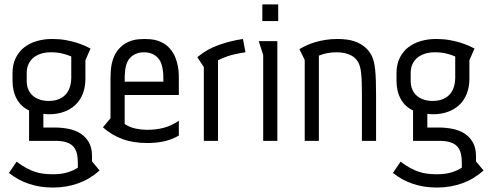

<svg xmlns="http://www.w3.org/2000/svg" viewBox="-20 -636 2204 867"><path d="M301.8 -380.9Q284.7 -388.7 261.7 -394.3Q238.8 -399.9 209.5 -399.9Q186 -399.9 166 -393.8Q146 -387.7 131.3 -375.7Q116.7 -363.8 108.6 -346.2Q100.6 -328.6 100.6 -306.2V-271Q100.6 -249.5 107.7 -232.7Q114.7 -215.8 127.9 -204.1Q141.1 -192.4 159.4 -186.3Q177.7 -180.2 199.7 -180.2Q245.6 -180.2 272.7 -205.6Q299.8 -231 301.8 -282.2ZM365.7 -363.8V-280.8Q365.7 -244.1 354.5 -214.4Q343.3 -184.6 322 -163.8Q300.8 -143.1 270.3 -131.6Q239.7 -120.1 201.7 -120.1Q194.8 -120.1 187.5 -120.6Q180.2 -121.1 175.8 -122.1V-60.1H228.5Q259.3 -60.1 289.3 -54.2Q319.3 -48.3 342.8 -33.7Q366.2 -19 380.9 5.9Q395.5 30.8 395.5 68.8V92.8L429.7 133.8Q386.7 172.4 333.5 191.7Q280.3 210.9 218.8 210.9Q103 210.9 20.5 145L54.7 94.2Q78.1 111.3 98.1 122.3Q118.2 133.3 137.2 139.6Q156.2 146 176 148.4Q195.8 150.9 218.8 150.9Q258.3 150.9 285.9 142.1Q313.5 133.3 331.5 121.1V100.1Q331.5 75.2 326.9 56.6Q322.3 38.1 310.8 25.4Q299.3 12.7 279.3 6.3Q259.3 0 228.5 0H111.3V-137.2Q74.7 -154.3 55.7 -189Q36.6 -223.6 36.6 -271V-306.2Q36.6 -344.7 50.8 -373.8Q64.9 -402.8 89.1 -421.9Q113.3 -440.9 145.8 -450.4Q178.2 -460 215.3 -460Q247.6 -460 274.4 -455.3Q301.3 -450.7 322.8 -444.1Q344.2 -437.5 360.8 -430.2Q377.4 -422.9 388.7 -417Z M717.8 -267.1Q717.8 -277.8 717.5 -290.8Q717.3 -303.7 715.6 -316.9Q713.9 -330.1 710.2 -343Q706.5 -356 699.7 -366.2Q696.3 -371.1 690.7 -377Q685.1 -382.8 676.8 -387.9Q668.5 -393.1 656.7 -396.5Q645 -399.9 629.9 -399.9Q615.2 -399.9 603.8 -396.5Q592.3 -393.1 583.7 -387.9Q575.2 -382.8 569.6 -377Q564 -371.1 560.5 -366.2Q553.7 -355.5 550 -342.8Q546.4 -330.1 544.9 -316.7Q543.5 -303.2 543.2 -290.5Q543 -277.8 543 -267.1ZM543 -207V-76.2Q566.4 -60.5 593.3 -55.2Q620.1 -49.8 643.6 -49.8Q686.5 -49.8 720.9 -59.3Q755.4 -68.8 787.6 -90.8V-23.9Q756.8 -5.9 721.7 2Q686.5 9.8 645 9.8Q581.1 9.8 532.7 -8.1Q484.4 -25.9 444.8 -61L479 -102.1V-265.1V-282.2Q479 -296.4 480 -313.2Q481 -330.1 484.6 -347.9Q488.3 -365.7 496.1 -383.1Q503.9 -400.4 517.6 -416Q531.2 -431.2 546.1 -439.9Q561 -448.7 576.2 -453.1Q591.3 -457.5 605.7 -458.7Q620.1 -460 632.8 -460Q645 -460 659.7 -458.7Q674.3 -457.5 689.5 -453.1Q704.6 -448.7 719.5 -439.9Q734.4 -431.2 747.6 -416Q763.2 -397.9 771.5 -377.2Q779.8 -356.4 783.4 -336.2Q787.1 -315.9 787.4 -297.4Q787.6 -278.8 787.6 -265.1V-207Z M900.4 -333 871.1 -377.9Q915.5 -414.6 968.3 -433.1Q1021 -451.7 1077.1 -460L1088.4 -399.9Q1039.6 -392.6 1011 -383.1Q982.4 -373.5 964.4 -363.8V0H900.4Z M1236.3 -616.2V-541H1164.6V-616.2ZM1232.4 -450.2V0H1168.5V-387.2L1148.4 -450.2Z M1332 -414.1Q1345.2 -421.9 1362.5 -430.2Q1379.9 -438.5 1401.6 -445.1Q1423.3 -451.7 1449 -455.8Q1474.6 -460 1504.9 -460Q1523.9 -460 1545.9 -457.3Q1567.9 -454.6 1589.1 -446.3Q1610.4 -438 1628.9 -422.4Q1647.5 -406.7 1660.2 -380.9Q1665 -369.6 1668.5 -355.5Q1671.9 -341.3 1674.1 -320.8Q1676.3 -300.3 1677.2 -271.7Q1678.2 -243.2 1678.2 -203.1V0H1614.3V-205.1Q1614.3 -237.8 1613.5 -262.5Q1612.8 -287.1 1610.8 -305.4Q1608.9 -323.7 1605 -336.7Q1601.1 -349.6 1595.2 -358.9Q1590.8 -365.7 1583.5 -373Q1576.2 -380.4 1564.7 -386.2Q1553.2 -392.1 1537.4 -396Q1521.5 -399.9 1500 -399.9Q1476.1 -399.9 1456.3 -395.8Q1436.5 -391.6 1419.9 -384.8V0H1356V-365.2Z M2035.6 -380.9Q2018.6 -388.7 1995.6 -394.3Q1972.7 -399.9 1943.4 -399.9Q1919.9 -399.9 1899.9 -393.8Q1879.9 -387.7 1865.2 -375.7Q1850.6 -363.8 1842.5 -346.2Q1834.5 -328.6 1834.5 -306.2V-271Q1834.5 -249.5 1841.6 -232.7Q1848.6 -215.8 1861.8 -204.1Q1875 -192.4 1893.3 -186.3Q1911.6 -180.2 1933.6 -180.2Q1979.5 -180.2 2006.6 -205.6Q2033.7 -231 2035.6 -282.2ZM2099.6 -363.8V-280.8Q2099.6 -244.1 2088.4 -214.4Q2077.1 -184.6 2055.9 -163.8Q2034.7 -143.1 2004.2 -131.6Q1973.6 -120.1 1935.5 -120.1Q1928.7 -120.1 1921.4 -120.6Q1914.1 -121.1 1909.7 -122.1V-60.1H1962.4Q1993.2 -60.1 2023.2 -54.2Q2053.2 -48.3 2076.7 -33.7Q2100.1 -19 2114.7 5.9Q2129.4 30.8 2129.4 68.8V92.8L2163.6 133.8Q2120.6 172.4 2067.4 191.7Q2014.2 210.9 1952.6 210.9Q1836.9 210.9 1754.4 145L1788.6 94.2Q1812 111.3 1832 122.3Q1852.1 133.3 1871.1 139.6Q1890.1 146 1909.9 148.4Q1929.7 150.9 1952.6 150.9Q1992.2 150.9 2019.8 142.1Q2047.4 133.3 2065.4 121.1V100.1Q2065.4 75.2 2060.8 56.6Q2056.2 38.1 2044.7 25.4Q2033.2 12.7 2013.2 6.3Q1993.2 0 1962.4 0H1845.2V-137.2Q1808.6 -154.3 1789.6 -189Q1770.5 -223.6 1770.5 -271V-306.2Q1770.5 -344.7 1784.7 -373.8Q1798.8 -402.8 1823 -421.9Q1847.2 -440.9 1879.6 -450.4Q1912.1 -460 1949.2 -460Q1981.4 -460 2008.3 -455.3Q2035.2 -450.7 2056.6 -444.1Q2078.1 -437.5 2094.7 -430.2Q2111.3 -422.9 2122.6 -417Z"/></svg>

Font: Aubrey
Style: Regular
Weight: 400
Designer: Gayaneh Bagdasaryan | Cyreal.org
Foundry: Gayaneh Bagdasaryan | Cyreal.org
Version: Version 1.000